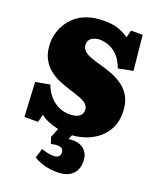

<svg xmlns="http://www.w3.org/2000/svg" viewBox="-173 -820 974 1182"><g transform="rotate(20 313.5 -229.5)"><path d="M350 258Q296 258 255 245.5Q214 233 193 217L212 155Q235 164 255.5 167.5Q276 171 292 171Q314 171 324 161.5Q334 152 334 135Q334 122 325.5 112Q317 102 293 102Q282 102 271.5 103.5Q261 105 252 108L238 67L262 6Q227 -1 196.5 -14Q166 -27 144 -44L131 7H42L30 -218L124 -235Q133 -208 149.5 -184Q166 -160 187.5 -142Q209 -124 236.5 -113.5Q264 -103 296 -103Q324 -103 342.5 -110Q361 -117 370 -129.5Q379 -142 379 -158Q379 -181 364 -196Q349 -211 319 -222.5Q289 -234 243 -248Q211 -258 174.5 -273Q138 -288 106.5 -313.5Q75 -339 55 -379.5Q35 -420 35 -480Q35 -504 42.5 -534.5Q50 -565 67.5 -596.5Q85 -628 115 -655.5Q145 -683 191.5 -700Q238 -717 302 -717Q359 -717 395 -704.5Q431 -692 465 -669L477 -717H553L576 -489L480 -470Q460 -524 431 -551.5Q402 -579 372 -589Q342 -599 318 -599Q288 -599 265.5 -585Q243 -571 243 -543Q243 -517 260.5 -501Q278 -485 307 -474.5Q336 -464 370 -455Q411 -444 452.5 -428Q494 -412 528 -386Q562 -360 582 -320.5Q602 -281 602 -221Q602 -164 580.5 -121.5Q559 -79 523.5 -50Q488 -21 444 -5.5Q400 10 356 13L344 42Q388 36 417.5 47.5Q447 59 462 83.5Q477 108 477 140Q477 182 460 208Q443 234 414 246Q385 258 350 258Z"/></g></svg>

Font: Literata 18pt Black
Style: Regular
Weight: 900
Designer: Latin by Veronika Burian and Jose Scaglione. Greek by Irene Vlachou. Cyrillic by Vera Evstafieva.
Foundry: TypeTogether
Version: Version 3.103;gftools[0.9.29]